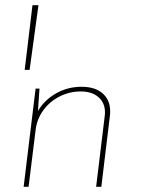

<svg xmlns="http://www.w3.org/2000/svg" viewBox="-20 -719 640 739"><path d="M94 -450H75L105 -699H128ZM294 -385Q346 -385 375 -359.5Q404 -334 404 -291Q404 -279 403 -273L370 0H350L383 -272Q384 -277 384 -287Q384 -323 359 -345Q334 -367 291 -367Q248 -367 210 -348Q172 -329 147 -295Q122 -261 117 -218L90 0H71L117 -378H132L126 -292Q152 -335 196.5 -360Q241 -385 294 -385Z"/></svg>

Font: Josefin Sans Thin
Style: Italic
Weight: 200
Italic angle: -7°
Designer: Santiago Orozco
Foundry: Typemade
Version: Version 2.000